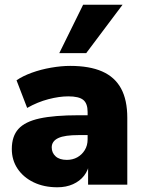

<svg xmlns="http://www.w3.org/2000/svg" viewBox="-20 -782 608 813"><path d="M223 11Q166 11 122.5 -10Q79 -31 54.5 -67.5Q30 -104 30 -151Q30 -205 58 -236Q86 -267 148 -280.5Q210 -294 313 -294H368V-210H313Q284 -210 262.5 -207Q241 -204 227 -197.5Q213 -191 206 -181Q199 -171 199 -158Q199 -135 215.5 -120Q232 -105 263 -105Q288 -105 307.5 -116Q327 -127 339 -146.5Q351 -166 351 -192V-308Q351 -344 332.5 -359Q314 -374 269 -374Q231 -374 185 -362Q139 -350 95 -325L50 -442Q76 -460 114.5 -474Q153 -488 196.5 -495.5Q240 -503 277 -503Q359 -503 412.5 -479.5Q466 -456 492.5 -407.5Q519 -359 519 -283V0H353V-93H359Q354 -61 336 -38Q318 -15 289 -2Q260 11 223 11ZM231 -557 332 -762H499L345 -557Z"/></svg>

Font: Nunito Sans 12pt Black
Style: Regular
Weight: 900
Designer: Vernon Adams
Foundry: Vernon Adams
Version: Version 3.101;gftools[0.9.27]